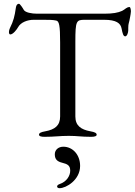

<svg xmlns="http://www.w3.org/2000/svg" viewBox="-20 -714 710 1009"><path d="M214 5C268 5 292 0 342 0C388 0 405 5 459 5C476 5 488 2 488 -6C488 -15 478 -20 455 -24C405 -33 376 -54 376 -102V-495C376 -605 381 -610 426 -610H527C591 -610 614 -592 619 -564C624 -538 628 -523 638 -523C648 -523 654 -543 654 -555V-567C654 -593 658 -589 664 -626C665 -632 668 -647 668 -654C668 -664 665 -677 661 -677C645 -677 638 -665 622 -657C600 -647 573 -642 527 -642H175C147 -642 113 -648 105 -662C99 -673 85 -694 80 -694C75 -694 66 -693 63 -671C57 -629 51 -604 32 -566C29 -560 27 -552 27 -546C27 -539 29 -533 34 -533C49 -533 69 -560 75 -571C89 -597 125 -610 157 -610H204C238 -610 256 -610 275 -606C291 -603 296 -581 296 -490V-102C296 -54 268 -33 218 -24C195 -20 185 -15 185 -6C185 2 197 5 214 5ZM293 275C327 275 401 232 401 158C401 98 361 57 313 57C286 57 268 74 268 97C268 124 282 135 306 141C334 148 349 155 349 183C349 210 330 241 294 253C285 256 280 261 280 266C280 271 285 275 293 275Z"/></svg>

Font: Garamond-Math
Style: Regular
Weight: 400
Version: Version 2019-08-16